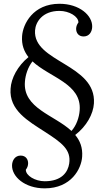

<svg xmlns="http://www.w3.org/2000/svg" viewBox="-20 -780 564 1027"><path d="M298.3 -759.8C156.2 -759.8 102.5 -650.9 98.1 -586.9C94.7 -540 108.9 -504.4 132.3 -474.6C74.2 -427.2 39.6 -361.3 36.6 -305.7C27.8 -189.9 131.3 -132.3 221.2 -74.2C308.6 -17.6 361.8 20 350.1 95.2C343.3 139.2 311.5 189.5 219.2 189.5C168.5 189.5 117.2 159.7 118.2 127.4C125.5 118.7 130.4 106.4 130.4 93.3C130.4 73.7 119.1 52.2 90.3 52.2C60.5 52.2 45.4 77.6 44.4 103.5C42.5 164.6 112.3 227.5 219.2 227.5C361.3 227.5 415.5 122.1 419.4 58.1C422.9 9.3 407.7 -27.8 382.3 -58.1C442.9 -104.5 479 -169.9 482.4 -227.1C495.6 -438 155.3 -446.8 167.5 -617.7C170.4 -661.6 206.5 -721.7 298.3 -721.7C349.6 -721.7 400.4 -691.9 399.4 -659.7C392.6 -650.9 387.2 -638.7 387.2 -626C387.2 -606 398.4 -585 427.2 -585C457.5 -585 472.2 -609.9 473.1 -635.7C475.6 -696.8 405.3 -759.8 298.3 -759.8ZM153.8 -451.7C245.6 -365.7 417.5 -332.5 406.2 -189.9C403.3 -151.4 388.7 -108.9 362.3 -79.6C270.5 -165 101.6 -200.7 113.3 -342.8C115.7 -378.4 129.4 -420.9 153.8 -451.7Z"/></svg>

Font: Lora Italic
Style: Regular
Weight: 400
Italic angle: -3°
Designer: Olga Karpushina, Alexei Vanyashin
Foundry: Cyreal
Version: Version 1.011;PS 001.011;hotconv 1.0.70;makeotf.lib2.5.58329